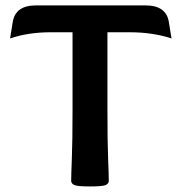

<svg xmlns="http://www.w3.org/2000/svg" viewBox="-20 -670 644 698"><path d="M243.7 -552.7H163.6Q83 -552.7 16.6 -530.3L26.4 -590.3Q36.1 -650.4 111.3 -650.4H508.8Q584 -650.4 593.8 -590.3L603.5 -530.3Q534.2 -552.7 452.6 -552.7H370.6V-267.6Q370.6 -156.2 373 -94.7Q375.5 -33.2 375.5 -12.7Q375.5 -2.9 365 2.4Q354.5 7.8 307.1 7.8Q260.3 7.8 249.5 2.4Q238.8 -2.9 238.8 -12.7Q238.8 -33.2 241.2 -94.7Q243.7 -156.2 243.7 -267.6Z"/></svg>

Font: ALMAS
Style: Bold
Weight: 700
Designer: ALMAS Font/ by Husham Jawad Kadhim, derived from the Bainsely font by/ Paul James MIller
Foundry: High-Logic / Made with FontCreator
Version: Version 1.411;September 19, 2021;FontCreator 14.0.0.2814 32-